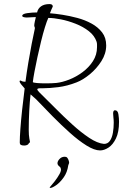

<svg xmlns="http://www.w3.org/2000/svg" viewBox="-20 -712 624 942"><path d="M471 26Q443 26 404.5 2Q366 -22 323.5 -60Q281 -98 238 -141.5Q195 -185 158 -224L130 -249Q126 -216 123.5 -168.5Q121 -121 121 -74Q121 -49 124 -32.5Q127 -16 127 -17Q127 -12 124.5 -11.5Q122 -11 121 -8Q119 -3 112.5 -0.5Q106 2 99 2Q88 2 82.5 -1Q77 -4 77 -14Q77 -38 80 -79.5Q83 -121 88.5 -172.5Q94 -224 101 -278Q91 -289 83.5 -298.5Q76 -308 76 -313Q76 -317 82 -317Q88 -311 105 -311Q111 -357 119 -405Q127 -453 135.5 -497Q144 -541 151 -572V-574Q151 -578 149.5 -580.5Q148 -583 148 -587Q148 -593 151 -607Q154 -621 156 -628H150Q140 -628 129.5 -627Q119 -626 111 -626Q89 -627 89 -634Q89 -644 113.5 -647.5Q138 -651 162 -651Q166 -670 181.5 -681Q197 -692 223 -692Q239 -692 239 -680Q234 -668 231.5 -663.5Q229 -659 225 -647Q251 -645 286.5 -639.5Q322 -634 359.5 -624Q397 -614 429 -596.5Q461 -579 481 -553Q501 -527 501 -489Q501 -449 477.5 -412Q454 -375 420.5 -347.5Q387 -320 356 -308Q310 -290 266.5 -284.5Q223 -279 191 -279H180Q163 -279 163 -274Q163 -269 173 -259Q208 -225 249.5 -183Q291 -141 334.5 -101.5Q378 -62 418 -35.5Q458 -9 490 -6Q509 -6 519.5 -21.5Q530 -37 534 -61Q538 -85 538 -110Q538 -124 536.5 -135Q535 -146 535 -155Q535 -171 544 -171Q558 -171 561 -151Q564 -131 564 -115Q564 -64 549 -33Q534 -2 512.5 12Q491 26 471 26ZM204 -303Q218 -303 232 -303.5Q246 -304 256 -305Q285 -308 319.5 -321.5Q354 -335 385 -358Q416 -381 436 -412Q456 -443 456 -481Q456 -487 456 -493.5Q456 -500 454 -507Q444 -537 416 -559Q388 -581 351 -595.5Q314 -610 278.5 -617Q243 -624 218 -624H217Q210 -609 200.5 -578.5Q191 -548 181.5 -509Q172 -470 163.5 -431Q155 -392 149 -359.5Q143 -327 141 -309Q144 -306 163 -304.5Q182 -303 204 -303ZM227 210Q224 210 224 208V207Q234 196 248 178Q262 160 272 142Q282 124 278 114Q277 109 273 106Q262 98 262 89Q262 79 272 68Q282 57 298 57Q306 57 310 62Q315 69 316.5 74Q318 79 319 83V86Q319 90 317.5 92Q316 94 315 99Q310 134 292 159Q274 184 255 197Q236 210 227 210Z"/></svg>

Font: Bilbo
Style: Regular
Weight: 400
Designer: Robert E. Leuschke
Foundry: Robert E. Leuschke
Version: Version 1.100